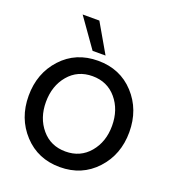

<svg xmlns="http://www.w3.org/2000/svg" viewBox="-138 -852 855 961"><g transform="rotate(20 290.0 -371.5)"><path d="M137 -750H226L315 -596H246ZM482.5 -74.5Q407 7 290 7Q173 7 97.5 -74.5Q22 -156 22 -276Q22 -396 97 -477.5Q172 -559 290 -559Q408 -559 483 -477.5Q558 -396 558 -276Q558 -156 482.5 -74.5ZM466 -276Q466 -362 417.5 -419.5Q369 -477 290 -477Q211 -477 162.5 -419.5Q114 -362 114 -276Q114 -191 162.5 -133.5Q211 -76 290 -76Q369 -76 417.5 -133.5Q466 -191 466 -276Z"/></g></svg>

Font: Oakes Grotesk
Style: Regular
Weight: 400
Designer: Samuel Oakes
Foundry: Samuel Oakes
Version: Version 1.000;PS 001.000;hotconv 1.0.88;makeotf.lib2.5.64775